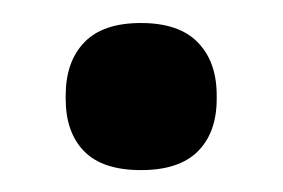

<svg xmlns="http://www.w3.org/2000/svg" viewBox="-20 -350 252 171"><path d="M105.5 -198.5Q71.5 -198.5 55 -215.2Q38.5 -232 38.5 -262V-265Q38.5 -295 55 -312.2Q71.5 -329.5 105.5 -329.5Q139.5 -329.5 156.2 -312.2Q173 -295 173 -265V-262Q173 -232 156.2 -215.2Q139.5 -198.5 105.5 -198.5Z"/></svg>

Font: Anek Devanagari SemiBold
Style: Regular
Weight: 600
Designer: Kailash Malviya (Devanagari) & Yesha Goshar (Latin)
Foundry: Ek Type
Version: Version 1.003